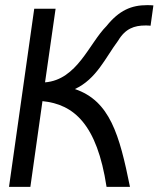

<svg xmlns="http://www.w3.org/2000/svg" viewBox="-20 -726 653 746"><path d="M551 -706C491 -706 443 -686 394 -625C326 -557 280 -416 155 -406L196 -692H113L15 0H98L145 -333C267 -321 357 -243 394 0H485C444 -203 407 -334 271 -380C355 -419 389 -501 439 -568C467 -615 502 -627 545 -627C552 -627 558 -627 565 -626L576 -705C567 -706 559 -706 551 -706Z"/></svg>

Font: Cantarell
Style: Oblique
Weight: 400
Italic angle: -8°
Designer: Dave Crossland
Version: Version 0.024